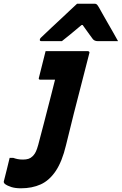

<svg xmlns="http://www.w3.org/2000/svg" viewBox="-122 -816 657 1036"><path d="M352 -540Q357 -540 359.5 -536.5Q362 -533 360 -529Q337 -438 316.5 -359.5Q296 -281 276 -202Q256 -123 234 -32Q213 56 178.5 107Q144 158 97.5 179Q51 200 -9 200Q-39 200 -60 193.5Q-81 187 -95 177Q-104 169 -101 161Q-93 129 -85.5 99.5Q-78 70 -70 36H-50Q-39 40 -26.5 42.5Q-14 45 2 45Q19 45 31.5 41Q44 37 54 27Q61 20 66.5 11.5Q72 3 78 -14Q84 -31 92 -64Q105 -113 115 -151.5Q125 -190 134 -225.5Q143 -261 153 -299Q163 -337 175 -386H96Q84 -386 88 -397Q96 -430 106 -468.5Q116 -507 124 -540ZM294 -796H388Q396 -796 400.5 -792Q405 -788 413 -774Q418 -765 429.5 -744.5Q441 -724 456.5 -697Q472 -670 487.5 -643Q503 -616 515 -594H406Q388 -594 379 -605Q373 -613 359.5 -631.5Q346 -650 324 -681H318Q282 -651 257.5 -630.5Q233 -610 212 -594H102Q91 -594 93 -603Q94 -608 98 -612Q102 -616 118 -631Q132 -645 156.5 -667.5Q181 -690 207.5 -715Q234 -740 257.5 -762Q281 -784 294 -796Z"/></svg>

Font: Recursive Sn Lnr St XBd
Style: Italic
Weight: 800
Italic angle: -15°
Version: Version 1.079;hotconv 1.0.112;makeotfexe 2.5.65598; ttfautoh